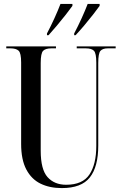

<svg xmlns="http://www.w3.org/2000/svg" viewBox="-20 -951 624 981"><path d="M296 10Q234 10 187.5 -12.5Q141 -35 114.5 -85Q88 -135 88 -216V-632Q88 -680 75 -692Q62 -704 33 -704H12V-714H266V-704H243Q213 -704 200.5 -691.5Q188 -679 188 -629V-181Q188 -85 223 -46Q258 -7 318 -7Q402 -7 437 -59.5Q472 -112 472 -206V-631Q472 -679 460 -691.5Q448 -704 418 -704H372V-714H571V-704H531Q505 -704 493.5 -691.5Q482 -679 482 -629V-207Q482 -99 439 -44.5Q396 10 296 10ZM220 -780Q240 -818 258 -857.5Q276 -897 289 -931H350V-921Q338 -904 316.5 -876.5Q295 -849 271 -820.5Q247 -792 228 -771H220ZM359 -780Q379 -818 397 -857.5Q415 -897 428 -931H489V-921Q477 -904 455.5 -876.5Q434 -849 410 -820.5Q386 -792 366 -771H359Z"/></svg>

Font: Noto Serif Display ExtraCondensed Medium
Style: Regular
Weight: 500
Width: 2
Designer: Monotype Design Team
Foundry: Monotype Imaging Inc.
Version: Version 2.009